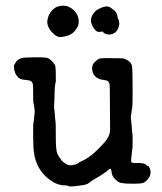

<svg xmlns="http://www.w3.org/2000/svg" viewBox="-20 -642 587 695"><path d="M32 -408Q42 -428 60 -432Q65 -434 99.5 -434.5Q134 -435 145.5 -433.5Q157 -432 168 -421Q179 -410 180.5 -401Q182 -392 182 -370Q182 -348 182 -346Q178 -334 177.5 -303Q177 -272 176 -264Q175 -256 176.5 -247Q178 -238 179 -221.5Q180 -205 181 -202Q182 -199 182 -149Q182 -99 187 -87.5Q192 -76 196.5 -70.5Q201 -65 202 -62.5Q203 -60 210 -55Q226 -41 240.5 -44Q255 -47 256 -48Q257 -49 261.5 -50.5Q266 -52 266 -53.5Q266 -55 270 -56Q302 -69 333 -100Q364 -131 370.5 -143.5Q377 -156 377.5 -164.5Q378 -173 378.5 -173.5Q379 -174 379 -176Q379 -178 378.5 -178.5Q378 -179 378 -257Q378 -335 376 -340Q372 -351 359 -352Q333 -354 320 -371Q315 -378 313.5 -392.5Q312 -407 323.5 -418Q335 -429 343 -430.5Q351 -432 381.5 -431.5Q412 -431 420.5 -431Q429 -431 442 -423.5Q455 -416 457.5 -404.5Q460 -393 460 -326Q460 -259 459 -255.5Q458 -252 456.5 -240Q455 -228 454 -222Q453 -216 454.5 -207Q456 -198 457 -181Q458 -164 459 -161.5Q460 -159 460 -132.5Q460 -106 459 -102.5Q458 -99 457.5 -90.5Q457 -82 456 -77Q453 -55 457 -53.5Q461 -52 466.5 -52Q472 -52 483 -52Q501 -52 508 -46Q515 -40 516.5 -40.5Q518 -41 522 -33Q531 -10 513 9Q504 19 495 21Q486 23 463 23Q440 23 438 22.5Q436 22 424 21Q412 20 405 14Q386 -1 384.5 -15.5Q383 -30 380 -31Q377 -32 372.5 -27.5Q368 -23 365 -21Q362 -19 353 -12.5Q344 -6 327 3.5Q310 13 302 20Q294 27 274 29Q232 35 229 32Q226 29 214 29Q187 29 159 8Q111 -28 103 -90Q100 -107 100 -152Q100 -197 101 -198Q102 -199 103 -212.5Q104 -226 105 -230Q106 -242 105 -246.5Q104 -251 103 -259.5Q102 -268 101 -269Q100 -270 100 -301.5Q100 -333 99 -337Q96 -351 78.5 -352Q61 -353 53 -357Q45 -361 45.5 -362Q46 -363 43 -365Q36 -373 35 -378Q34 -383 32.5 -386.5Q31 -390 31 -396Q31 -402 30 -403Q29 -403 32 -408ZM410 -546Q402 -518 375 -517Q369 -517 365 -518.5Q361 -520 359.5 -520.5Q358 -521 358 -521.5Q358 -522 356.5 -522.5Q355 -523 354.5 -524.5Q354 -526 353 -526.5Q352 -527 351.5 -527.5Q351 -528 339.5 -526.5Q328 -525 317 -544Q297 -575 328 -604Q363 -626 379.5 -615Q396 -604 400 -597.5Q404 -591 405 -583Q406 -575 407.5 -574Q409 -573 411 -564.5Q413 -556 410 -546ZM255 -536Q241 -512 201 -508Q185 -506 167 -526.5Q149 -547 151.5 -568Q154 -589 169 -605Q184 -621 207 -621.5Q230 -622 249 -603Q269 -582 264 -554Q263 -547 260 -543.5Q257 -540 255 -536Z"/></svg>

Font: TT2020 Style E
Style: Regular
Weight: 400
Version: Version 00.2